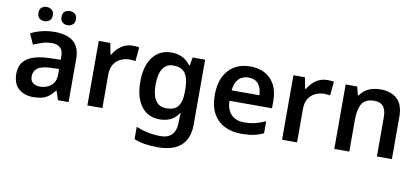

<svg xmlns="http://www.w3.org/2000/svg" viewBox="-83 -1047 3472 1589"><g transform="rotate(10 1652.5 -252.0)"><path d="M297 -552Q402 -552 456.5 -506.5Q511 -461 511 -364V0H422L397 -75H393Q370 -46 345.5 -26.5Q321 -7 289.5 1.5Q258 10 213 10Q140 10 92 -31Q44 -72 44 -158Q44 -242 105.5 -284.5Q167 -327 292 -331L386 -334V-361Q386 -413 361 -435Q336 -457 291 -457Q250 -457 212 -445Q174 -433 138 -417L98 -505Q138 -526 189.5 -539Q241 -552 297 -552ZM320 -254Q237 -251 205 -225.5Q173 -200 173 -157Q173 -119 196 -102Q219 -85 255 -85Q310 -85 348 -116.5Q386 -148 386 -210V-256ZM137 -684Q137 -716 154.5 -730Q172 -744 197 -744Q221 -744 239.5 -730Q258 -716 258 -684Q258 -654 239.5 -639.5Q221 -625 197 -625Q172 -625 154.5 -639.5Q137 -654 137 -684ZM331 -684Q331 -716 348.5 -730Q366 -744 391 -744Q415 -744 433.5 -730Q452 -716 452 -684Q452 -654 433.5 -639.5Q415 -625 391 -625Q366 -625 348.5 -639.5Q331 -654 331 -684Z M953 -552Q965 -552 981 -551Q997 -550 1008 -547L997 -430Q988 -432 973.5 -433.5Q959 -435 948 -435Q908 -435 873 -418.5Q838 -402 816.5 -368Q795 -334 795 -281V0H669V-542H766L784 -448H790Q814 -491 856 -521.5Q898 -552 953 -552Z M1280 -552Q1331 -552 1372 -532Q1413 -512 1441 -472H1446L1458 -542H1563V4Q1563 81 1534 133.5Q1505 186 1447 213Q1389 240 1302 240Q1244 240 1195 232.5Q1146 225 1102 207V103Q1148 123 1200.5 134Q1253 145 1310 145Q1372 145 1404.5 110Q1437 75 1437 10V-4Q1437 -19 1438.5 -39Q1440 -59 1441 -71H1437Q1409 -29 1369 -9.5Q1329 10 1277 10Q1178 10 1122 -64Q1066 -138 1066 -270Q1066 -402 1123 -477Q1180 -552 1280 -552ZM1313 -449Q1256 -449 1225.5 -403.5Q1195 -358 1195 -268Q1195 -180 1225 -135Q1255 -90 1315 -90Q1349 -90 1373 -98.5Q1397 -107 1412.5 -126.5Q1428 -146 1436 -176.5Q1444 -207 1444 -250V-269Q1444 -334 1430 -373.5Q1416 -413 1387.5 -431Q1359 -449 1313 -449Z M1942 -552Q2015 -552 2067.5 -522.5Q2120 -493 2149 -438.5Q2178 -384 2178 -306V-242H1820Q1822 -168 1861 -127.5Q1900 -87 1969 -87Q2022 -87 2063.5 -97.5Q2105 -108 2149 -128V-27Q2109 -8 2066 1Q2023 10 1963 10Q1884 10 1822.5 -20.5Q1761 -51 1726.5 -113Q1692 -175 1692 -267Q1692 -360 1723.5 -423.5Q1755 -487 1811 -519.5Q1867 -552 1942 -552ZM1942 -459Q1892 -459 1860.5 -426.5Q1829 -394 1823 -330H2056Q2055 -387 2027.5 -423Q2000 -459 1942 -459Z M2589 -552Q2601 -552 2617 -551Q2633 -550 2644 -547L2633 -430Q2624 -432 2609.5 -433.5Q2595 -435 2584 -435Q2544 -435 2509 -418.5Q2474 -402 2452.5 -368Q2431 -334 2431 -281V0H2305V-542H2402L2420 -448H2426Q2450 -491 2492 -521.5Q2534 -552 2589 -552Z M3034 -552Q3125 -552 3176.5 -505Q3228 -458 3228 -353V0H3102V-328Q3102 -389 3078 -419.5Q3054 -450 3002 -450Q2926 -450 2898 -402.5Q2870 -355 2870 -265V0H2744V-542H2841L2859 -471H2866Q2884 -499 2910 -517Q2936 -535 2968 -543.5Q3000 -552 3034 -552Z"/></g></svg>

Font: Noto Sans Cham SemiBold
Style: Regular
Weight: 600
Version: Version 2.002